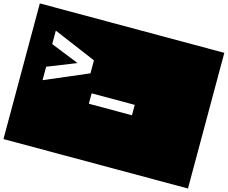

<svg xmlns="http://www.w3.org/2000/svg" viewBox="-131 -983 1621 1367"><g transform="rotate(15 680.0 -300.0)"><path d="M160.2 -276.9 477.1 -412.1V-507.8L160.2 -642.1V-543L369.1 -459L160.2 -376ZM522 -200.2H839.8V-276.9H522ZM1359.9 -799.8V200.2H0V-799.8Z"/></g></svg>

Font: Web Symbols
Style: Regular
Weight: 400
Designer: Igor Kiselev
Foundry: Just Be Nice studio
Version: Version 1.000;PS 001.001;hotconv 1.0.56